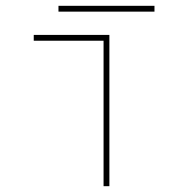

<svg xmlns="http://www.w3.org/2000/svg" viewBox="-20 -640 640 660"><path d="M336 0V-500H96V-520H356V0ZM181 -600V-620H511V-600Z"/></svg>

Font: M PLUS Code Latin Expanded Thin
Style: Regular
Weight: 250
Width: 7
Designer: Coji Morishita
Foundry: UNDERFOREST DESIGN
Version: Version 1.002; ttfautohint (v1.8.3)